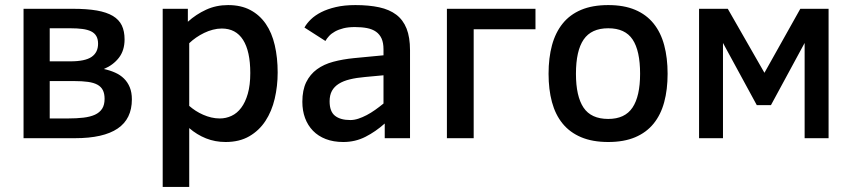

<svg xmlns="http://www.w3.org/2000/svg" viewBox="-20 -547 3374 760"><path d="M502 -153.8Q502 -76.2 445.6 -38.1Q389.2 0 276.9 0H73.2V-512.2H268.1Q324.2 -512.2 363.3 -505.4Q402.3 -498.5 426.8 -483.9Q451.2 -469.2 462.2 -446.3Q473.1 -423.3 473.1 -391.1Q473.1 -347.2 450.4 -318.1Q427.7 -289.1 391.1 -273.9Q415.5 -268.6 435.8 -259.5Q456.1 -250.5 470.7 -236.1Q485.4 -221.7 493.7 -201.4Q502 -181.2 502 -153.8ZM368.2 -374Q368.2 -392.1 361.3 -404.1Q354.5 -416 340.6 -422.9Q326.7 -429.7 306.2 -432.4Q285.6 -435.1 258.8 -435.1H176.8V-304.2H258.8Q316.9 -304.2 342.5 -321.8Q368.2 -339.4 368.2 -374ZM394 -155.8Q394 -176.3 387.2 -189.9Q380.4 -203.6 365.7 -211.7Q351.1 -219.7 328.4 -222.9Q305.7 -226.1 273.9 -226.1H176.8V-78.1H249Q283.2 -78.1 310.3 -81.3Q337.4 -84.5 356 -93Q374.5 -101.6 384.3 -116.7Q394 -131.8 394 -155.8Z M1079.1 -259.8Q1079.1 -206.1 1067.4 -156.2Q1055.7 -106.4 1030.8 -68.4Q1005.9 -30.3 966.8 -7.6Q927.7 15.1 873 15.1Q831.5 15.1 795.4 0.7Q759.3 -13.7 729 -40V192.9H624V-512.2H723.6V-460.9Q755.9 -490.2 795.7 -508.5Q835.4 -526.9 882.8 -526.9Q934.1 -526.9 970.9 -507.3Q1007.8 -487.8 1032 -452.6Q1056.2 -417.5 1067.6 -368.2Q1079.1 -318.8 1079.1 -259.8ZM970.7 -257.8Q970.7 -344.2 942.1 -389.2Q913.6 -434.1 857.9 -434.1Q840.3 -434.1 822.5 -429.4Q804.7 -424.8 788.1 -416.7Q771.5 -408.7 756.3 -398.2Q741.2 -387.7 729 -376V-127.9Q740.7 -117.7 754.6 -108.6Q768.6 -99.6 784.2 -92.8Q799.8 -85.9 816.4 -82Q833 -78.1 850.1 -78.1Q874.5 -78.1 896.5 -88.4Q918.5 -98.6 934.8 -120.4Q951.2 -142.1 960.9 -176Q970.7 -210 970.7 -257.8Z M1502.9 0V-58.1Q1466.8 -25.9 1426.5 -5.4Q1386.2 15.1 1338.9 15.1Q1299.8 15.1 1269.5 3.4Q1239.3 -8.3 1218.8 -29.5Q1198.2 -50.8 1187.5 -79.8Q1176.8 -108.9 1176.8 -144Q1176.8 -190.4 1192.1 -221.7Q1207.5 -252.9 1234.6 -272.7Q1261.7 -292.5 1299.1 -302.5Q1336.4 -312.5 1380.9 -316.9L1498 -328.1V-352.1Q1498 -377.4 1490.5 -394.3Q1482.9 -411.1 1468.5 -421.4Q1454.1 -431.6 1432.9 -435.8Q1411.6 -439.9 1384.8 -439.9Q1358.9 -439.9 1339.6 -435.1Q1320.3 -430.2 1306.2 -422.4Q1292 -414.6 1282.7 -404.5Q1273.4 -394.5 1268.1 -384.8L1185.1 -438Q1194.3 -454.6 1210.7 -470.5Q1227.1 -486.3 1251.5 -498.8Q1275.9 -511.2 1309.3 -519Q1342.8 -526.9 1386.7 -526.9Q1440.4 -526.9 1481 -518.1Q1521.5 -509.3 1548.6 -488.8Q1575.7 -468.3 1589.4 -433.8Q1603 -399.4 1603 -348.1V0ZM1498 -249 1424.8 -242.2Q1391.1 -239.3 1365 -232.9Q1338.9 -226.6 1321 -215.3Q1303.2 -204.1 1293.9 -187.3Q1284.7 -170.4 1284.7 -146Q1284.7 -105.5 1306.2 -88.6Q1327.6 -71.8 1366.7 -71.8Q1381.8 -71.8 1398.2 -77.1Q1414.6 -82.5 1431.4 -91.3Q1448.2 -100.1 1465.1 -112.1Q1481.9 -124 1498 -137.2Z M1749 -512.2H2099.6V-431.2H1855V0H1749Z M2622.6 -254.9Q2622.6 -192.4 2609.1 -142.6Q2595.7 -92.8 2567.1 -57.6Q2538.6 -22.5 2494.1 -3.7Q2449.7 15.1 2387.7 15.1Q2325.2 15.1 2280.3 -3.9Q2235.4 -22.9 2206.8 -58.1Q2178.2 -93.3 2164.8 -143.1Q2151.4 -192.9 2151.4 -254.9Q2151.4 -317.9 2165 -368.2Q2178.7 -418.5 2207.3 -453.9Q2235.8 -489.3 2280.5 -508.1Q2325.2 -526.9 2387.7 -526.9Q2449.7 -526.9 2494.1 -508.1Q2538.6 -489.3 2567.1 -453.9Q2595.7 -418.5 2609.1 -368.2Q2622.6 -317.9 2622.6 -254.9ZM2513.7 -254.9Q2513.7 -346.2 2484.1 -390.6Q2454.6 -435.1 2387.7 -435.1Q2320.8 -435.1 2290.3 -390.6Q2259.8 -346.2 2259.8 -254.9Q2259.8 -166 2289.8 -121.1Q2319.8 -76.2 2387.7 -76.2Q2453.6 -76.2 2483.6 -121.1Q2513.7 -166 2513.7 -254.9Z M3259.8 0H3165V-377L3031.7 -130.9H2975.6L2841.8 -377V0H2747.1V-512.2H2860.8L3005.9 -258.8L3147.9 -512.2H3259.8Z"/></svg>

Font: Clear Sans Medium
Style: Regular
Weight: 500
Foundry: Intel Corporation
Version: Version 1.00